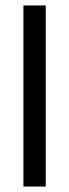

<svg xmlns="http://www.w3.org/2000/svg" viewBox="-20 -685 254 705"><path d="M148 0H66V-665H148Z"/></svg>

Font: Blinker
Style: Regular
Weight: 400
Designer: Juergen Huber
Foundry: supertype
Version: 1.017